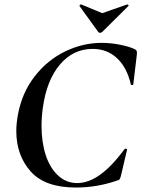

<svg xmlns="http://www.w3.org/2000/svg" viewBox="-20 -828 633 860"><path d="M53 -241Q53 -273 60 -313Q78 -412 135 -485.5Q192 -559 271.5 -597.5Q351 -636 436 -636Q476 -636 518.5 -627.5Q561 -619 585 -607Q591 -603 592.5 -599Q594 -595 593 -584L577 -450Q577 -447 572 -447Q567 -447 566 -450Q549 -525 504.5 -567Q460 -609 395 -609Q308 -609 248.5 -539Q189 -469 172 -346Q166 -304 166 -264Q166 -191 185 -133Q204 -75 240.5 -41.5Q277 -8 326 -8Q376 -8 428 -45Q480 -82 538 -160Q539 -162 542 -162Q545 -162 547.5 -160.5Q550 -159 549 -157L522 -42Q519 -30 516 -25.5Q513 -21 504 -19Q414 12 320 12Q181 12 117 -60.5Q53 -133 53 -241ZM336 -802Q336 -804 339 -806.5Q342 -809 344 -808L438 -769L549 -808H550Q553 -808 555 -805.5Q557 -803 555 -801L438 -685Q434 -681 428 -681Q423 -681 420 -685L336 -801Z"/></svg>

Font: Cormorant Infant
Style: Bold Italic
Weight: 700
Italic angle: -10°
Designer: Christian Thalmann (Catharsis Fonts)
Foundry: Catharsis Fonts
Version: Version 4.000